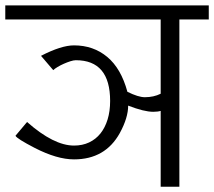

<svg xmlns="http://www.w3.org/2000/svg" viewBox="-20 -707 811 727"><path d="M770.5 -633.3H659.2V0H588.4V-287.1Q577.6 -283.7 560.1 -283.7Q525.4 -283.7 465.3 -307.1Q465.3 -261.2 433.6 -203.1Q378.4 -103.5 260.3 -103.5Q195.8 -103.5 111.3 -147Q44.4 -181.6 38.6 -192.9L82.5 -245.1Q183.6 -155.8 260.3 -155.8Q292 -155.8 317.4 -167.7Q342.8 -179.7 360.4 -201.7Q377.9 -223.6 387.5 -254.9Q397 -286.1 397 -324.7Q397 -479 267.1 -479Q258.8 -479 246.6 -475.1Q234.4 -471.2 221.7 -465.6Q209 -460 198 -453.4Q187 -446.8 181.6 -441.4L135.3 -495.6Q211.9 -535.2 260.3 -535.2Q333.5 -535.2 386 -491.5Q438.5 -447.8 462.4 -359.4Q503.9 -338.9 528.3 -338.9Q562 -338.9 588.4 -352.1V-633.3H0V-686.5H770.5Z"/></svg>

Font: SakalBharati
Style: Regular
Weight: 400
Designer: CDAC GIST
Foundry: CDAC
Version: 13.02